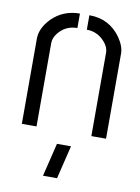

<svg xmlns="http://www.w3.org/2000/svg" viewBox="-83 -578 615 842"><g transform="rotate(10 224.5 -156.5)"><path d="M168 208 204.1 59.6H266.6L230.5 208ZM37.1 0V-378.9Q37.1 -425.8 79.1 -469.7Q129.9 -520.5 204.1 -520.5V-456.1Q151.4 -456.1 119.1 -415Q102.5 -393.6 102.5 -371.1V0ZM246.1 -456.1V-520.5Q335.9 -520.5 386.7 -448.2Q412.1 -411.1 412.1 -378.9V0H346.7V-371.1Q346.7 -402.3 314.5 -430.7Q285.2 -456.1 246.1 -456.1Z"/></g></svg>

Font: Post No Bills Colombo
Style: Medium
Weight: 600
Designer: Kosala Senevirathne, Siva Puranthara, Lasantha Premarathna, Tharique Azeez
Foundry: Mooniak
Version: Version 1.220 ; ttfautohint (v1.5)